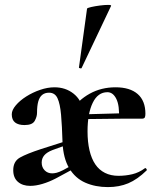

<svg xmlns="http://www.w3.org/2000/svg" viewBox="-20 -751 629 783"><path d="M420 12Q369 12 328 -6Q287 -24 262.5 -64.5Q238 -105 235 -170Q233 -238 229 -283Q225 -328 214.5 -350.5Q204 -373 180 -373Q163 -373 152 -364Q141 -355 136 -337Q131 -319 131 -291Q131 -275 121.5 -258Q112 -241 80 -241Q55 -241 41.5 -251.5Q28 -262 28 -285Q28 -302 44.5 -321.5Q61 -341 87 -357.5Q113 -374 143.5 -384.5Q174 -395 202 -395Q247 -395 279.5 -369.5Q312 -344 320 -299Q323 -288 327 -274Q331 -260 334 -245Q337 -230 337 -215Q337 -172 345 -138Q353 -104 368.5 -81Q384 -58 408 -46Q432 -34 463 -34Q492 -34 519.5 -40.5Q547 -47 571 -65Q573 -67 576.5 -63Q580 -59 578 -56Q540 -19 503 -3.5Q466 12 420 12ZM103 7Q72 7 53 -9.5Q34 -26 34 -57Q34 -93 61.5 -108.5Q89 -124 147 -143L260 -179L263 -164L194 -139Q171 -130 160.5 -117.5Q150 -105 150 -88Q150 -69 162 -56.5Q174 -44 193 -44Q201 -44 211 -46.5Q221 -49 237 -57L292 -87L294 -70L207 -23Q180 -9 153 -1Q126 7 103 7ZM295 -265 294 -284 477 -289V-267ZM337 -215 270 -299Q299 -343 346 -369Q393 -395 451 -395Q510 -395 541.5 -367.5Q573 -340 573 -287Q573 -277 570.5 -272Q568 -267 558 -267H465Q468 -320 454.5 -347.5Q441 -375 418 -375Q379 -375 358 -331.5Q337 -288 337 -215ZM313 -474Q312 -471 306.5 -472.5Q301 -474 302 -476L335 -716Q337 -719 352.5 -722.5Q368 -726 387.5 -728.5Q407 -731 421 -731Q435 -731 433 -727Z"/></svg>

Font: Cormorant Light
Style: Regular
Weight: 300
Designer: Christian Thalmann (Catharsis Fonts)
Foundry: Catharsis Fonts
Version: Version 4.000